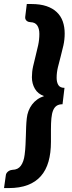

<svg xmlns="http://www.w3.org/2000/svg" viewBox="-54 -798 368 978"><path d="M205.5 -75.5Q205.5 -18.5 193 25.2Q180.5 69 154.2 99Q128 129 87.2 144.5Q46.5 160 -9.5 160H-33.5L-24.5 96Q-24 88.5 -20 83Q-16 77.5 -10.8 74Q-5.5 70.5 0 68.8Q5.5 67 9.5 67Q37.5 66.5 52.2 46.2Q67 26 71.5 -9.5Q75 -36.5 76 -60.8Q77 -85 77.8 -107.8Q78.5 -130.5 79.2 -152.2Q80 -174 82.5 -196Q84.5 -215 91.2 -232.8Q98 -250.5 109.2 -265.5Q120.5 -280.5 136 -291.5Q151.5 -302.5 170.5 -308.5Q139 -319.5 123.8 -345.8Q108.5 -372 108.5 -404.5Q108.5 -432.5 114.5 -459.5Q120.5 -486.5 127.5 -513.5Q134.5 -540.5 140.5 -568.2Q146.5 -596 146.5 -625.5Q146.5 -652 135.8 -668.2Q125 -684.5 101.5 -685Q97.5 -685 92.2 -686.5Q87 -688 82.8 -691.2Q78.5 -694.5 76 -699.8Q73.5 -705 74.5 -712.5L82.5 -777.5H106.5Q150.5 -777.5 182.5 -766.8Q214.5 -756 235.2 -736.2Q256 -716.5 265.8 -688.8Q275.5 -661 275.5 -627.5Q275.5 -596 269 -566.8Q262.5 -537.5 255 -510Q247.5 -482.5 241 -455.5Q234.5 -428.5 234.5 -401.5Q234.5 -379 243.2 -364.8Q252 -350.5 274.5 -350.5L264.5 -267Q246 -267 234.5 -259.2Q223 -251.5 216.5 -235.5Q210 -219.5 207.8 -195.5Q205.5 -171.5 205.5 -139Z"/></svg>

Font: Lato Black
Style: Italic
Weight: 900
Italic angle: -7°
Designer: Lukasz Dziedzic
Foundry: tyPoland Lukasz Dziedzic
Version: Version 2.007; 2014-02-27